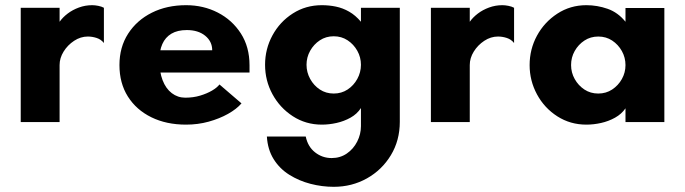

<svg xmlns="http://www.w3.org/2000/svg" viewBox="-20 -471 2644 741"><path d="M60 0V-441H210V-387Q222 -404 241 -418.5Q260 -433 284.5 -442Q309 -451 336 -451Q346 -451 359 -448.5Q372 -446 381 -441V-305Q370 -319 353 -324.5Q336 -330 319 -330Q291 -330 266 -313.5Q241 -297 225.5 -272Q210 -247 210 -220V0Z M698 10Q622 10 564 -18.5Q506 -47 473.5 -98.5Q441 -150 441 -220Q441 -289 474.5 -341Q508 -393 566 -422Q624 -451 698 -451Q765 -451 820.5 -422.5Q876 -394 909.5 -342Q943 -290 943 -219V-191H570V-277H799Q799 -311 772 -333Q745 -355 701 -355Q665 -355 641.5 -341Q618 -327 606.5 -301Q595 -275 595 -239Q595 -194 607.5 -161.5Q620 -129 643 -111.5Q666 -94 695 -94Q726 -94 752.5 -102Q779 -110 798.5 -121.5Q818 -133 827 -145L912 -72Q893 -50 860 -31.5Q827 -13 785.5 -1.5Q744 10 698 10Z M1268 250Q1223 250 1178.5 238.5Q1134 227 1096.5 203.5Q1059 180 1036 143Q1013 106 1010 56H1160Q1168 95 1196 117Q1224 139 1260 139Q1293 139 1318.5 121.5Q1344 104 1358.5 75.5Q1373 47 1373 16V-54Q1358 -31 1333 -17Q1308 -3 1279 3.5Q1250 10 1222 10Q1160 10 1110 -22.5Q1060 -55 1031.5 -107.5Q1003 -160 1003 -221Q1003 -282 1031.5 -334.5Q1060 -387 1110 -419Q1160 -451 1222 -451Q1250 -451 1276.5 -445.5Q1303 -440 1327.5 -426Q1352 -412 1373 -387V-441H1523V-1Q1523 71 1488.5 128Q1454 185 1396 217.5Q1338 250 1268 250ZM1268 -110Q1298 -110 1321.5 -125.5Q1345 -141 1359 -166.5Q1373 -192 1373 -221Q1373 -250 1359 -275Q1345 -300 1321.5 -315.5Q1298 -331 1268 -331Q1238 -331 1214.5 -315.5Q1191 -300 1177 -275Q1163 -250 1163 -221Q1163 -192 1177 -166.5Q1191 -141 1214.5 -125.5Q1238 -110 1268 -110Z M1643 0V-441H1793V-387Q1805 -404 1824 -418.5Q1843 -433 1867.5 -442Q1892 -451 1919 -451Q1929 -451 1942 -448.5Q1955 -446 1964 -441V-305Q1953 -319 1936 -324.5Q1919 -330 1902 -330Q1874 -330 1849 -313.5Q1824 -297 1808.5 -272Q1793 -247 1793 -220V0Z M2243 10Q2181 10 2131 -22Q2081 -54 2052.5 -106.7Q2024 -159.5 2024 -219.7Q2024 -281 2052.4 -333.3Q2080.8 -385.6 2130.9 -418.3Q2181 -451 2243 -451Q2285 -451 2325 -437Q2365 -423 2394 -387V-440H2544V0H2394V-53Q2379 -31 2354 -17Q2329 -3 2300 3.5Q2271 10 2243 10ZM2288.9 -110Q2319 -110 2342.5 -125.5Q2366 -141 2380 -165.9Q2394 -190.9 2394 -219.6Q2394 -249 2380 -274Q2366 -299 2342.6 -314.5Q2319.2 -330 2289.1 -330Q2259 -330 2235.5 -314.5Q2212 -299 2198 -274.2Q2184 -249.5 2184 -219.9Q2184 -191 2198 -166Q2212 -141 2235.4 -125.5Q2258.8 -110 2288.9 -110Z"/></svg>

Font: Teachers
Style: Regular
Weight: 400
Designer: Alfredo Marco Pradil, Chank Diesel
Version: Version 1.001